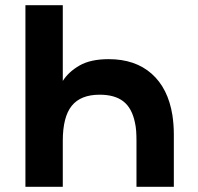

<svg xmlns="http://www.w3.org/2000/svg" viewBox="-20 -720 762 740"><path d="M78 0V-700H222V-408Q244 -443 286.5 -467.5Q329 -492 399 -492Q501 -492 564.5 -435.8Q628 -379.5 644.5 -276Q647 -259 648.5 -240.5Q650 -222 650 -202V0H506V-177Q506 -197.5 504.8 -215.2Q503.5 -233 500 -248Q488.5 -303.5 455.5 -329.2Q422.5 -355 364 -355Q291 -355 256.5 -312.2Q222 -269.5 222 -177V0Z"/></svg>

Font: Overpass ExtraBold
Style: Regular
Weight: 800
Designer: Delve Withrington, Dave Bailey, Thomas Jockin
Foundry: Delve Fonts LLC
Version: Version 4.000; ttfautohint (v1.8.3)